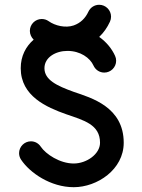

<svg xmlns="http://www.w3.org/2000/svg" viewBox="-20 -759 583 791"><path d="M66.9 -101.1C103 -46.9 188.5 12.2 283.7 12.2C380.4 12.2 489.7 -60.5 489.7 -170.9C489.7 -318.8 355.5 -356 284.2 -380.4C213.4 -405.8 163.1 -430.2 163.1 -478C163.1 -522.9 209.5 -549.3 257.8 -549.3C311 -549.3 351.1 -520.5 365.2 -488.8C373 -471.7 389.6 -460 409.7 -460C436.5 -460 458.5 -481.9 458.5 -508.8C458.5 -516.1 457 -522.5 454.1 -528.8C440.9 -558.1 418.5 -585.9 388.7 -606.9C407.2 -624.5 421.9 -645.5 433.1 -669.9C436 -676.3 437.5 -683.1 437.5 -690.4C437.5 -717.3 415.5 -739.3 388.7 -739.3C369.1 -739.3 352.1 -728 344.2 -710.9C331.5 -683.6 311.5 -664.1 283.7 -654.3C250 -642.6 207 -652.8 180.2 -671.9C171.9 -677.7 162.6 -680.7 151.9 -680.7C125 -680.7 103 -658.7 103 -631.8C103 -617.7 109.4 -604.5 118.7 -595.7C86.4 -567.4 65.4 -528.3 65.4 -478C65.4 -362.8 172.4 -316.9 252 -288.6C325.7 -263.2 392.1 -246.1 392.1 -170.9C392.1 -124 336.4 -85.4 283.7 -85.4C226.6 -85.4 168.5 -124 147.9 -154.8C139.2 -168 124.5 -176.8 107.4 -176.8C80.6 -176.8 58.6 -154.8 58.6 -127.9C58.6 -117.7 62 -108.4 66.9 -101.1Z"/></svg>

Font: Velvelyne Book
Style: Bold
Weight: 700
Designer: Manon Van der Borght et Mariel Nils
Foundry: Velvetyne
Version: Version 1.070;Glyphs 3.3.1 (3343)